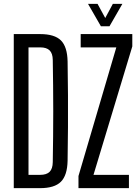

<svg xmlns="http://www.w3.org/2000/svg" viewBox="-20 -977 724 997"><path d="M51.5 0V-800H188.5Q263.5 -800 296.5 -767Q329.5 -734 331 -658Q332.5 -566 333 -483Q333.5 -400 333 -317.2Q332.5 -234.5 331 -142.5Q329.5 -66.5 296.2 -33.2Q263 0 188 0ZM128 -69H188Q222 -69 237.8 -85Q253.5 -101 254 -135Q255 -201.5 255.8 -267.8Q256.5 -334 256.5 -400.2Q256.5 -466.5 255.8 -533Q255 -599.5 254 -666Q253.5 -699.5 237.8 -715.2Q222 -731 188.5 -731H128ZM387.5 0V-63L584 -731H399V-800H667V-736L465.5 -69H649.5V0ZM504 -840.5 437 -957H486.5L526.5 -883.5L566 -957H615.5L548.5 -840.5Z"/></svg>

Font: Big Shoulders Display Thin Medium
Style: Regular
Weight: 500
Version: Version 2.002